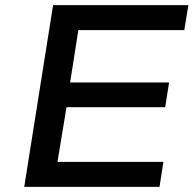

<svg xmlns="http://www.w3.org/2000/svg" viewBox="-20 -725 761 745"><path d="M74 0 186 -705H711L695 -608H284L252 -405H636L621 -309H238L203 -97H614L599 0Z"/></svg>

Font: Nunito Sans 7pt SemiExpanded SemiBold
Style: Italic
Weight: 600
Width: 6
Italic angle: -9°
Designer: Vernon Adams
Foundry: Vernon Adams
Version: Version 3.101;gftools[0.9.27]